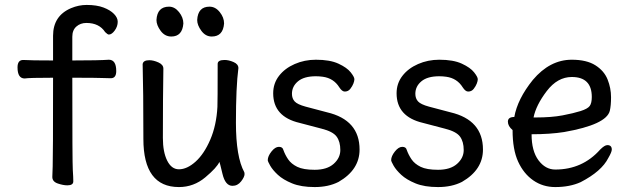

<svg xmlns="http://www.w3.org/2000/svg" viewBox="-20 -734 2540 778"><path d="M253 17Q236 17 214 9.5Q192 2 192 -17Q192 -29 193.5 -60Q195 -91 195 -419Q97 -419 80 -416Q51 -416 51 -461Q51 -491 74 -491Q105 -489 195 -489V-589Q195 -670 268 -701Q299 -714 331 -714Q372 -714 399.5 -703.5Q427 -693 442 -677.5Q457 -662 457 -646Q457 -627 445 -610.5Q433 -594 421 -594Q416 -594 406 -604Q382 -641 330 -641Q306 -641 289.5 -626.5Q273 -612 273 -585V-489Q382 -489 421 -492Q451 -492 451 -446Q451 -417 429 -417Q408 -417 390 -418Q372 -419 273 -419Q273 -74 275 -45Q277 -16 277 1Q277 17 253 17Z M705 24Q561 24 561 -171Q561 -371 558 -474Q560 -490 585 -490Q602 -490 622 -481Q642 -472 642 -456Q640 -340 640 -175Q640 -118 657.5 -83Q675 -48 705 -48Q738 -48 772.5 -79Q807 -110 832 -168Q857 -226 861 -301Q862 -318 862 -475Q862 -491 890 -491Q907 -491 926.5 -482.5Q946 -474 946 -458Q936 -382 936 -237Q936 -98 970 -36L971 -29Q971 -17 957 1Q943 19 922 19Q893 19 881.5 -29.5Q870 -78 869 -78Q859 -55 812 -15.5Q765 24 705 24ZM674 -586Q648 -586 631 -609Q614 -632 614 -653Q617 -707 665 -707Q688 -707 705.5 -685Q723 -663 723 -639Q719 -586 674 -586ZM838 -586Q813 -586 796 -609Q779 -632 779 -653Q782 -707 829 -707Q853 -707 870.5 -685Q888 -663 888 -639Q884 -586 838 -586Z M1255 24Q1200 24 1163.5 9Q1127 -6 1106 -25.5Q1085 -45 1075 -62.5Q1065 -80 1065 -85Q1065 -101 1080 -120Q1095 -139 1110 -139Q1125 -139 1128 -127Q1135 -107 1147.5 -88.5Q1160 -70 1184.5 -58Q1209 -46 1255 -46Q1305 -46 1332 -70Q1359 -94 1359 -126Q1359 -160 1344 -180.5Q1329 -201 1283.5 -212.5Q1238 -224 1194 -236Q1087 -261 1087 -356Q1087 -396 1110.5 -426.5Q1134 -457 1174 -474.5Q1214 -492 1260 -492Q1317 -492 1351.5 -476Q1386 -460 1401 -441Q1416 -422 1416 -413Q1416 -406 1412 -395.5Q1408 -385 1399.5 -374Q1391 -363 1377 -363Q1366 -363 1355 -380Q1332 -417 1288 -423Q1274 -425 1260 -425Q1212 -425 1187.5 -404.5Q1163 -384 1163 -354Q1163 -335 1174 -323Q1185 -311 1218 -302L1305 -279Q1437 -248 1437 -128Q1437 -46 1352 3Q1311 24 1255 24Z M1755 24Q1700 24 1663.5 9Q1627 -6 1606 -25.5Q1585 -45 1575 -62.5Q1565 -80 1565 -85Q1565 -101 1580 -120Q1595 -139 1610 -139Q1625 -139 1628 -127Q1635 -107 1647.5 -88.5Q1660 -70 1684.5 -58Q1709 -46 1755 -46Q1805 -46 1832 -70Q1859 -94 1859 -126Q1859 -160 1844 -180.5Q1829 -201 1783.5 -212.5Q1738 -224 1694 -236Q1587 -261 1587 -356Q1587 -396 1610.5 -426.5Q1634 -457 1674 -474.5Q1714 -492 1760 -492Q1817 -492 1851.5 -476Q1886 -460 1901 -441Q1916 -422 1916 -413Q1916 -406 1912 -395.5Q1908 -385 1899.5 -374Q1891 -363 1877 -363Q1866 -363 1855 -380Q1832 -417 1788 -423Q1774 -425 1760 -425Q1712 -425 1687.5 -404.5Q1663 -384 1663 -354Q1663 -335 1674 -323Q1685 -311 1718 -302L1805 -279Q1937 -248 1937 -128Q1937 -46 1852 3Q1811 24 1755 24Z M2230 24Q2180 24 2141 -3Q2102 -30 2079.5 -79Q2057 -128 2057 -207Q2038 -223 2038 -241Q2038 -260 2064 -260Q2077 -333 2139 -410Q2208 -492 2297 -492Q2357 -492 2392.5 -469.5Q2428 -447 2442 -412Q2456 -377 2456 -340Q2456 -306 2451 -285Q2437 -229 2266 -199Q2209 -190 2134 -190Q2134 -122 2162 -84.5Q2190 -47 2230 -47Q2340 -47 2412 -128Q2430 -146 2441 -146Q2459 -146 2459 -128Q2459 -118 2445 -94Q2418 -40 2333 4Q2289 24 2230 24ZM2142 -258H2150Q2215 -258 2259.5 -266.5Q2304 -275 2332.5 -284Q2361 -293 2369.5 -304.5Q2378 -316 2378 -341Q2378 -422 2297 -422Q2239 -422 2195.5 -365Q2152 -308 2142 -258Z"/></svg>

Font: LXGW WenKai Mono TC
Style: Bold
Weight: 700
Designer: LXGW / Fontworks Inc.
Foundry: LXGW / Fontworks Inc.
Version: Version 1.330